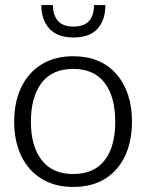

<svg xmlns="http://www.w3.org/2000/svg" viewBox="-20 -731 578 758"><path d="M501 -251Q501 -133 439.5 -63Q378 7 269 7Q197 7 144.5 -25Q92 -57 64 -115.5Q36 -174 36 -251Q36 -328 64 -386.5Q92 -445 144.5 -477Q197 -509 269 -509Q378 -509 439.5 -438.5Q501 -368 501 -251ZM435 -250Q435 -349 393 -404Q351 -459 269 -459Q186 -459 144 -403.5Q102 -348 102 -250Q102 -154 144.5 -99Q187 -44 269 -44Q351 -44 393 -98Q435 -152 435 -250ZM143 -711H189Q189 -672 208.5 -649Q228 -626 270 -626Q351 -626 351 -711H396Q396 -652 365 -617.5Q334 -583 270 -583Q207 -583 175 -618Q143 -653 143 -711Z"/></svg>

Font: Aleo Light
Style: Regular
Weight: 300
Designer: Alessio Laiso
Foundry: Alessio Laiso
Version: Version 2.000